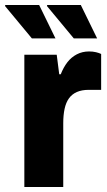

<svg xmlns="http://www.w3.org/2000/svg" viewBox="-43 -745 426 765"><path d="M54 0V-527H183L193 -449H199Q210 -477 225.5 -497Q241 -517 263 -528.5Q285 -540 312 -540Q327 -540 339.5 -537Q352 -534 360 -530V-387H310Q283 -387 263.5 -378.5Q244 -370 232 -353.5Q220 -337 214.5 -312Q209 -287 209 -254V0ZM251 -592 144 -721 145 -725H279L344 -592ZM84 -592 -23 -721 -22 -725H113L178 -592Z"/></svg>

Font: Archivo SemiCondensed ExtraBold
Style: Regular
Weight: 800
Width: 4
Designer: Hector Gatti
Foundry: Omnibus-Type
Version: Version 2.001